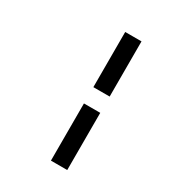

<svg xmlns="http://www.w3.org/2000/svg" viewBox="-162 -773 777 852"><g transform="rotate(30 227.0 -346.5)"><path d="M229 -393.6V-676.3H312.5V-393.6ZM229 -17.1V-310.1H312.5V-17.1Z"/></g></svg>

Font: Elstob 8pt Medium
Style: Italic
Weight: 500
Italic angle: -20°
Designer: Peter S. Baker
Version: Version 1.015